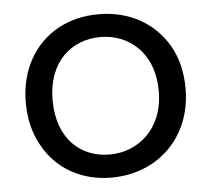

<svg xmlns="http://www.w3.org/2000/svg" viewBox="-45 -605 730 663"><g transform="rotate(-5 320.0 -274.0)"><path d="M79 -126C126 -39 213 9 316 9C368 9 415 -3 458 -26C543 -73 597 -162 597 -275C597 -332 585 -381 561 -424C512 -509 424 -557 320 -557C268 -557 221 -546 179 -523C95 -477 43 -387 43 -275C43 -218 55 -169 79 -126ZM136 -275C136 -409 220 -478 319 -478C416 -478 504 -409 504 -275C504 -142 414 -71 316 -71C218 -71 136 -139 136 -275Z"/></g></svg>

Font: Poppins
Style: Regular
Weight: 400
Designer: Ninad Kale (Devanagari), Jonny Pinhorn (Latin)
Foundry: Indian Type Foundry
Version: 4.004